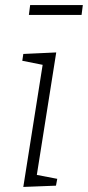

<svg xmlns="http://www.w3.org/2000/svg" viewBox="-20 -735 347 758"><path d="M307 -715 302 -676H94L99 -715ZM72 3 152 -502 169 -475 68 -495 72 -522 202 -528 122 -23 107 -48 206 -29 201 -2Z"/></svg>

Font: Bitter Thin Light
Style: Italic
Weight: 300
Italic angle: -9°
Version: Version 2.002